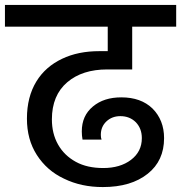

<svg xmlns="http://www.w3.org/2000/svg" viewBox="-44 -760 733 777"><path d="M390 -479C390 -479 491 -479 491 -479C491 -479 491 -652 491 -652C491 -652 669 -652 669 -652C669 -652 669 -740 669 -740C669 -740 -24 -740 -24 -740C-24 -740 -24 -652 -24 -652C-24 -652 392 -652 392 -652C392 -652 392 -553 392 -553C392 -553 358 -553 358 -553C358 -553 358 -553 358 -553C301 -553 251 -543 207 -522C163 -501 128 -471 103 -430C78 -389 65 -339 65 -280C65 -280 65 -280 65 -280C65 -224 78 -175 105 -133C132 -91 168 -59 215 -37C262 -14 314 -3 372 -3C372 -3 372 -3 372 -3C449 -3 509 -21 554 -57C598 -92 620 -140 620 -201C620 -201 620 -201 620 -201C620 -250 604 -290 573 -321C542 -351 500 -366 447 -366C447 -366 447 -366 447 -366C400 -366 362 -354 332 -329C302 -304 287 -271 287 -228C287 -228 287 -228 287 -228C287 -217 288 -206 290 -195C290 -195 367 -195 367 -195C367 -195 367 -195 367 -195C365 -200 364 -207 364 -214C364 -214 364 -214 364 -214C364 -237 372 -255 387 -269C402 -283 421 -290 443 -290C443 -290 443 -290 443 -290C468 -290 489 -282 506 -265C522 -248 530 -227 530 -201C530 -201 530 -201 530 -201C530 -164 515 -135 486 -113C457 -91 419 -80 374 -80C374 -80 374 -80 374 -80C331 -80 294 -88 263 -105C232 -122 208 -145 191 -175C174 -205 166 -239 166 -277C166 -277 166 -277 166 -277C166 -342 187 -392 228 -427C269 -462 323 -479 390 -479Z"/></svg>

Font: Girnar Poppins
Style: Medium
Weight: 500
Designer: Ninad Kale (Devanagari), Jonny Pinhorn (Latin)
Foundry: Indian Type Foundry
Version: ""